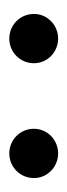

<svg xmlns="http://www.w3.org/2000/svg" viewBox="114 -814 145 413"><g transform="rotate(90 186.5 -607.5)"><path d="M116 -608C116 -637 92 -660 63 -660C34 -660 10 -637 10 -608C10 -578 34 -555 63 -555C92 -555 116 -578 116 -608ZM363 -608C363 -637 339 -660 310 -660C281 -660 257 -637 257 -608C257 -578 281 -555 310 -555C339 -555 363 -578 363 -608Z"/></g></svg>

Font: Ouroboros
Style: Regular
Weight: 400
Designer: Ariel Martín Pérez
Foundry: Velvetyne Type Foundry
Version: Version 2.001;hotconv 1.0.109;makeotfexe 2.5.65596